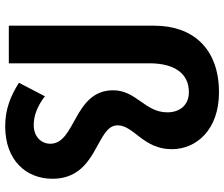

<svg xmlns="http://www.w3.org/2000/svg" viewBox="-82 -768 864 740"><g transform="rotate(90 350.0 -398.0)"><path d="M467 14C598 14 669 -67 669 -168C669 -344 463 -335 463 -419C463 -482 555 -518 555 -628C555 -723 480 -810 336 -810C164 -810 79 -706 79 -561V0H224V-542C224 -638 263 -694 335 -694C386 -694 413 -658 413 -611C413 -524 328 -492 328 -402C328 -250 534 -258 534 -160C534 -125 507 -96 462 -96C425 -96 389 -110 351 -139L299 -39C351 -6 402 14 467 14Z"/></g></svg>

Font: Source Han Sans Old Style Bold
Style: Regular
Weight: 700
Designer: Ryoko NISHIZUKA (kana & ideographs); Paul D. Hunt (Latin, Greek & Cyrillic); Wenlong ZHANG (bopomofo); Sandoll Communica
Foundry: Adobe Systems Incorporated
Version: Version 1.004;PS 1.004;hotconv 1.0.81;makeotf.lib2.5.63406